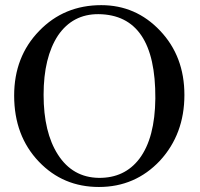

<svg xmlns="http://www.w3.org/2000/svg" viewBox="-20 -725 792 761"><path d="M372.1 16.1Q230 16.1 134.3 -84Q36.1 -186.5 36.1 -346.2Q36.1 -500.5 135.3 -602.5Q233.9 -704.6 381.3 -704.6Q518.6 -704.6 614.3 -603.5Q710.9 -502 710.9 -348.6Q710.9 -193.4 613.8 -87.9Q515.6 16.1 372.1 16.1ZM371.6 -20Q474.1 -19 532.7 -96.2Q594.2 -178.2 595.7 -335Q597.7 -666.5 370.1 -668.9Q268.1 -669.4 210 -584.5Q152.8 -497.6 152.8 -349.1Q152.8 -200.7 209.5 -112.3Q267.6 -21.5 371.6 -20Z"/></svg>

Font: Nuosu SIL
Style: Regular
Weight: 400
Designer: Peter Constable, Alex Kotlar, Peter Martin
Foundry: SIL International
Version: Version 2.300